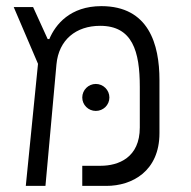

<svg xmlns="http://www.w3.org/2000/svg" viewBox="-20 -609 626 629"><path d="M64.5 0H128.9L165 -398.4C172.4 -478 228.5 -524.4 308.1 -524.4C414.1 -524.4 438 -440.9 438 -324.2V-191.4C438 -92.3 367.7 -65.9 309.6 -65.9H249.5V0H328.6C412.6 0 502.4 -47.9 502.4 -172.9V-346.7C502.4 -463.9 467.3 -588.9 312 -588.9C210 -588.9 161.6 -528.8 141.6 -481H136.2L88.4 -585.9H24.9L104.5 -399.9ZM293.9 -245.6C318.4 -245.6 338.4 -265.1 338.4 -289.6C338.4 -314 318.4 -334 293.9 -334C269.5 -334 249.5 -314 249.5 -289.6C249.5 -265.1 269.5 -245.6 293.9 -245.6Z"/></svg>

Font: Cascadia Code PL Light
Style: Regular
Weight: 300
Monospace: yes
Designer: Aaron Bell
Foundry: Saja Typeworks
Version: Version 2404.023